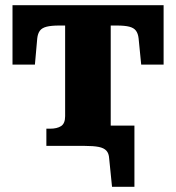

<svg xmlns="http://www.w3.org/2000/svg" viewBox="-20 -560 675 737"><path d="M158 0V-66H172Q199 -66 214.5 -76Q230 -86 230 -114V-540H405V0ZM496 157H410L399 48Q398 29 388.5 18.5Q379 8 359 4Q339 0 305 0H258V-78H496ZM512 -413Q510 -431 502 -442Q494 -453 476.5 -457.5Q459 -462 429 -462H207Q177 -462 159 -457.5Q141 -453 133 -442Q125 -431 123 -413L114 -312H28V-540H608V-312H522Z"/></svg>

Font: Roboto Serif
Style: Bold
Weight: 700
Designer: Greg Gazdowicz
Foundry: Commercial Type
Version: Version 1.008